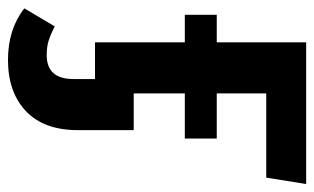

<svg xmlns="http://www.w3.org/2000/svg" viewBox="-173 -396 787 481"><g transform="rotate(90 220.5 -155.5)"><path d="M214 -429V-305H327V-225H214V-97H306V43Q306 128 258.5 173Q211 218 130 218Q53 218 1 177L46 101Q66 111 81.5 116Q97 121 118 121Q178 121 178 54V0H86V-225H17V-305H86V-529H441L425 -429Z"/></g></svg>

Font: Fira Sans Medium
Style: Regular
Weight: 500
Designer: bBox Type GmbH & Carrois Corporate GbR & Edenspiekermann AG
Foundry: bBox Type GmbH & Carrois Corporate GbR & Edenspiekermann AG
Version: Version 4.301